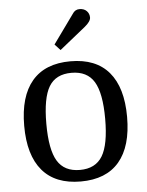

<svg xmlns="http://www.w3.org/2000/svg" viewBox="-53 -777 634 829"><g transform="rotate(-5 264.0 -363.0)"><path d="M137 -253Q137 -141 167 -91.5Q197 -42 264.5 -42Q332 -42 362 -91.5Q392 -141 392 -252.5Q392 -364 362 -413.5Q332 -463 264 -463Q196 -463 166.5 -414Q137 -365 137 -253ZM430.5 -58.5Q374 8 264 8Q154 8 97.5 -58.5Q41 -125 41 -252.5Q41 -380 97.5 -446.5Q154 -513 264 -513Q374 -513 430.5 -446.5Q487 -380 487 -252.5Q487 -125 430.5 -58.5ZM292 -716Q303 -734 322.5 -734Q342 -734 353.5 -722.5Q365 -711 365 -694Q365 -677 338 -655L226 -565L202 -591Z"/></g></svg>

Font: Cambo
Style: Regular
Weight: 400
Designer: Carolina Giovagnoli, Andres Torresi
Foundry: Carolina Giovagnoli, Andres Torresi
Version: Version 2.001